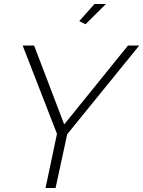

<svg xmlns="http://www.w3.org/2000/svg" viewBox="-20 -937 714 957"><path d="M264 -270 93 -710H150L300 -317L618 -710H674L315 -268L257 0H207ZM406 -816 375 -832 451 -917H508Z"/></svg>

Font: Raleway Light
Style: Italic
Weight: 300
Italic angle: -12°
Designer: Matt McInerney, Pablo Impallari, Rodrigo Fuenzalida
Foundry: Matt McInerney, Pablo Impallari, Rodrigo Fuenzalida
Version: Version 4.026